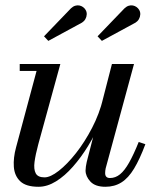

<svg xmlns="http://www.w3.org/2000/svg" viewBox="-20 -705 612 735"><path d="M127.5 10Q79.5 10 57.5 -11Q35.5 -32 33 -66.2Q30.5 -100.5 41.5 -141L120 -433.5H55.5V-460H211L126.5 -152.5Q116 -113.5 112.2 -85.2Q108.5 -57 116.8 -41.5Q125 -26 150.5 -26Q173 -26 205.2 -51.2Q237.5 -76.5 271 -119Q304.5 -161.5 332.5 -215.5Q360.5 -269.5 374.5 -327H394.5Q383.5 -284 363.8 -237Q344 -190 317.2 -146.2Q290.5 -102.5 259.2 -67Q228 -31.5 194.5 -10.8Q161 10 127.5 10ZM383.5 10Q344.5 10 326 -10Q307.5 -30 307.5 -52.5Q307.5 -58.5 308.8 -67.8Q310 -77 312 -85L408.5 -460H493L384.5 -60.5Q383.5 -56 383 -51.2Q382.5 -46.5 382.5 -42.5Q382.5 -23.5 401 -23.5Q422 -23.5 439.5 -37.8Q457 -52 474.2 -82.5Q491.5 -113 511 -161.5L536.5 -153Q515 -95.5 493.2 -59.5Q471.5 -23.5 445 -6.8Q418.5 10 383.5 10ZM370 -548.5 353.5 -566 456.5 -673Q464.5 -680.5 472.8 -683Q481 -685.5 488.8 -684Q496.5 -682.5 502.8 -678Q509 -673.5 512.5 -667.5Q517.5 -659.5 517 -649.8Q516.5 -640 511.8 -631.8Q507 -623.5 499 -618.5ZM165 -548.5 148.5 -566 251.5 -673Q259.5 -680.5 267.8 -683Q276 -685.5 283.8 -684Q291.5 -682.5 297.8 -678Q304 -673.5 307.5 -667.5Q312.5 -659.5 312 -649.8Q311.5 -640 306.8 -631.8Q302 -623.5 294 -618.5Z"/></svg>

Font: Bodoni Moda 9pt
Style: Italic
Weight: 400
Italic angle: -13°
Designer: Owen Earl
Foundry: indestructible type
Version: Version 2.005